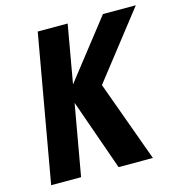

<svg xmlns="http://www.w3.org/2000/svg" viewBox="-107 -822 861 917"><g transform="rotate(-15 323.0 -363.0)"><path d="M243.5 -351 181.5 0H33.5L161.5 -725.5H309.5L259 -438L484 -725.5H646.5L391.5 -399L536.5 0H367Z"/></g></svg>

Font: JuliaMono ExtraBoldItalic
Style: Regular
Weight: 800
Italic angle: -9°
Monospace: yes
Designer: cormullion
Foundry: corm
Version: Version 0.049; ttfautohint (v1.8.4)